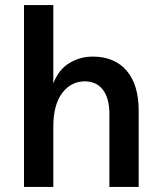

<svg xmlns="http://www.w3.org/2000/svg" viewBox="-20 -740 636 760"><path d="M529 0H413V-289Q413 -351 387.5 -384.5Q362 -418 316 -418Q261 -418 226 -371.5Q191 -325 191 -238V0H75V-720H191V-410Q213 -466 255.5 -491Q298 -516 347 -516Q433 -516 481 -460.5Q529 -405 529 -301Z"/></svg>

Font: Wix Madefor Text SemiBold
Style: Regular
Weight: 600
Designer: Dalton Maag Ltd
Foundry: Dalton Maag Ltd
Version: Version 3.100